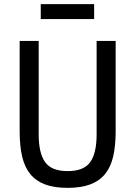

<svg xmlns="http://www.w3.org/2000/svg" viewBox="-20 -896 654 928"><path d="M167 -698V-246Q167 -156 198 -112.5Q229 -69 307 -69Q385 -69 416 -112.5Q447 -156 447 -246V-698H539V-262Q539 -191 527 -139.5Q515 -88 487.5 -54.5Q460 -21 415.5 -4.5Q371 12 307 12Q242 12 198 -4.5Q154 -21 126.5 -54.5Q99 -88 87 -139.5Q75 -191 75 -262V-698ZM177 -876H435V-804H177Z"/></svg>

Font: IBM Plex Sans Cond Text
Style: Regular
Weight: 450
Width: 3
Designer: Mike Abbink, Paul van der Laan, Pieter van Rosmalen
Foundry: Bold Monday
Version: Version 1.3